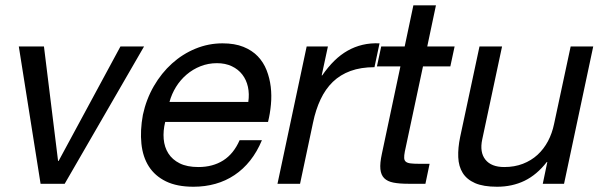

<svg xmlns="http://www.w3.org/2000/svg" viewBox="-20 -692 2281 723"><path d="M132.8 0 50.8 -517.1H145.5L198.7 -85.9H200.7L433.6 -517.1H522.5L223.6 0Z M966.3 -164.1Q948.2 -120.6 922.1 -87.6Q896 -54.7 863 -32.7Q830.1 -10.7 791.3 0.2Q752.4 11.2 708.5 11.2Q646.5 11.2 605 -9Q563.5 -29.3 540.5 -65.2Q517.6 -101.1 512.5 -150.9Q507.3 -200.7 518.1 -259.8Q530.8 -318.4 559.3 -367.7Q587.9 -417 627.7 -452.9Q667.5 -488.8 716.3 -508.8Q765.1 -528.8 817.9 -528.8Q863.8 -528.8 896.5 -515.6Q929.2 -502.4 950.7 -480Q972.2 -457.5 983.9 -427.7Q995.6 -397.9 999.5 -365.2Q1003.4 -332.5 1000.2 -298.3Q997.1 -264.2 989.3 -232.9H602.1Q593.8 -199.2 596.4 -168.5Q599.1 -137.7 614 -114.3Q628.9 -90.8 656.7 -76.9Q684.6 -63 727.1 -63Q781.2 -63 820.6 -87.9Q859.9 -112.8 882.3 -164.1ZM915 -308.1Q919.4 -338.4 913.6 -365Q907.7 -391.6 892.3 -411.4Q877 -431.2 852.8 -442.6Q828.6 -454.1 796.9 -454.1Q764.2 -454.1 735.1 -442.6Q706.1 -431.2 682.6 -411.1Q659.2 -391.1 642.8 -364.7Q626.5 -338.4 618.2 -308.1Z M1214.8 -517.1 1191.4 -408.2H1193.4Q1215.3 -439.9 1239 -463.1Q1262.7 -486.3 1289.1 -501.2Q1315.4 -516.1 1345.2 -523.2Q1375 -530.3 1409.2 -528.8L1390.1 -439Q1338.9 -439 1300 -424.8Q1261.2 -410.6 1233.4 -383.8Q1205.6 -356.9 1187.3 -318.1Q1168.9 -279.3 1158.7 -230L1109.9 0H1024.9L1134.8 -517.1Z M1691.9 -517.1 1675.8 -441.9H1572.8L1504.4 -121.1Q1501.5 -106 1502 -96.9Q1502.4 -87.9 1508.3 -83Q1514.2 -78.1 1526.4 -76.7Q1538.6 -75.2 1558.6 -75.2H1597.7L1582 0H1517.1Q1483.9 0 1461.4 -4.4Q1439 -8.8 1426.8 -21Q1414.6 -33.2 1412.4 -55.2Q1410.2 -77.1 1418 -112.8L1487.8 -441.9H1399.4L1415.5 -517.1H1503.9L1536.6 -671.9H1621.6L1588.9 -517.1Z M2023.9 0 2041 -82H2039.1Q2001.5 -33.7 1955.1 -11.2Q1908.7 11.2 1851.6 11.2Q1800.3 11.2 1769 -2.4Q1737.8 -16.1 1722.4 -40.8Q1707 -65.4 1705.6 -100.1Q1704.1 -134.8 1712.9 -176.8L1785.6 -517.1H1870.6L1795.9 -167Q1785.6 -118.7 1807.9 -90.8Q1830.1 -63 1878.9 -63Q1917.5 -63 1949 -75.2Q1980.5 -87.4 2004.2 -109.1Q2027.8 -130.9 2043.5 -160.4Q2059.1 -189.9 2066.4 -225.1L2128.9 -517.1H2213.9L2104 0Z"/></svg>

Font: XB Khoramshahr
Style: Italic
Weight: 400
Italic angle: -12°
Designer: Behnam
Foundry: Irmug
Version: Version 8.005 2009